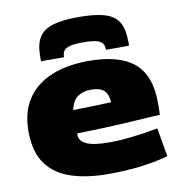

<svg xmlns="http://www.w3.org/2000/svg" viewBox="-86 -859 890 948"><g transform="rotate(-10 359.0 -384.5)"><path d="M381 10Q273 10 194 -16.5Q115 -43 72 -103Q29 -163 29 -264Q29 -344 56.5 -399.5Q84 -455 132.5 -490Q181 -525 244.5 -541Q308 -557 379 -557Q534 -557 608.5 -494.5Q683 -432 683 -295Q683 -284 683 -266Q683 -248 682 -234Q614 -230 507.5 -223.5Q401 -217 264 -214Q264 -211 264 -206Q264 -176 299 -159.5Q334 -143 413 -143Q464 -143 527 -150Q590 -157 658 -170L683 -26Q612 -7 540.5 1.5Q469 10 381 10ZM265 -331Q319 -332 371.5 -333.5Q424 -335 456 -337Q453 -379 432.5 -397Q412 -415 367 -415Q330 -415 302.5 -397Q275 -379 265 -331ZM371 -779Q447 -779 495.5 -766Q544 -753 567 -720Q590 -687 591 -625Q592 -619 592 -611.5Q592 -604 591 -596H476Q476 -598 476 -600Q476 -602 475 -604Q475 -618 467.5 -628.5Q460 -639 438 -645.5Q416 -652 371 -652Q325 -652 303 -645.5Q281 -639 274 -628.5Q267 -618 266 -604Q266 -598 266 -596H150Q150 -604 150 -611.5Q150 -619 150 -626Q151 -685 173 -718Q195 -751 243 -765Q291 -779 371 -779Z"/></g></svg>

Font: Georama Extended ExtraBold
Style: Regular
Weight: 800
Width: 7
Designer: Jean-Baptiste Levee
Foundry: Production Type
Version: Version 1.000